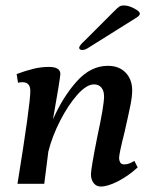

<svg xmlns="http://www.w3.org/2000/svg" viewBox="-20 -673 553 703"><path d="M313 -35Q313 -55 336 -171Q361 -286 361 -320Q361 -340 351.5 -352Q342 -364 324 -364Q297 -364 263.5 -326.5Q230 -289 200.5 -231.5Q171 -174 157 -118L142 0H44Q91 -290 91 -340Q91 -372 62 -372Q54 -372 46 -370L41 -402Q74 -414 102 -421Q130 -428 159 -428Q201 -428 201 -402Q200 -383 174 -236Q210 -318 261 -375Q312 -432 375 -432Q416 -432 440 -407Q464 -382 464 -342Q464 -320 457.5 -287.5Q451 -255 436 -189Q416 -110 416 -94Q416 -86 420 -78.5Q424 -71 435 -71Q452 -71 472 -84L484 -60Q449 -28 411.5 -9Q374 10 349 10Q333 10 323 -2.5Q313 -15 313 -35ZM270 -498Q270 -503 276.5 -510.5Q283 -518 290 -524L397 -631Q411 -645 417 -649Q423 -653 434 -653Q451 -653 471.5 -642Q492 -631 492 -623Q492 -616 479 -608L305 -499Q292 -490 282 -490Q270 -490 270 -498Z"/></svg>

Font: Unna Medium
Style: Italic
Weight: 500
Italic angle: -8.05°
Designer: Jorge de Buen Unna
Foundry: Omnibus-Type
Version: Version 2.008